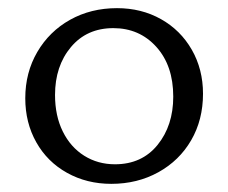

<svg xmlns="http://www.w3.org/2000/svg" viewBox="-20 -443 559 471"><path d="M42 -202Q42 -265 71.5 -315.5Q101 -366 152 -394.5Q203 -423 267 -423Q327 -423 375 -396Q423 -369 450.5 -321Q478 -273 478 -213Q478 -149 449 -99Q420 -49 368.5 -20.5Q317 8 253 8Q193 8 144.5 -19Q96 -46 69 -94Q42 -142 42 -202ZM262 -40Q328 -40 366.5 -87.5Q405 -135 405 -206Q405 -282 363.5 -328Q322 -374 258 -374Q193 -374 154 -327.5Q115 -281 115 -210Q115 -159 134 -120.5Q153 -82 186.5 -61Q220 -40 262 -40Z"/></svg>

Font: QiushuiShotai Bright
Style: Regular
Weight: 400
Designer: Christian Thalmann (Catharsis Fonts)
Version: Version 1.250;